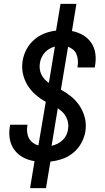

<svg xmlns="http://www.w3.org/2000/svg" viewBox="-20 -863 540 990"><path d="M135 107 158 -32Q126 -37 99 -51.5Q72 -66 54 -90.5Q36 -115 30.5 -146.5Q25 -178 31 -211L32 -220H122L121 -215Q118 -198 120 -181Q122 -164 129.5 -150Q137 -136 150 -126.5Q163 -117 178 -113L216 -338Q187 -354 163 -375Q139 -396 122 -423.5Q105 -451 98 -484Q91 -517 97 -551Q102 -581 117 -609Q132 -637 156 -658Q180 -679 209.5 -690.5Q239 -702 269 -705L292 -843H374L351 -703Q382 -697 408 -682Q434 -667 450.5 -642.5Q467 -618 471.5 -587Q476 -556 470 -524L469 -515H379L380 -520Q383 -537 381.5 -553Q380 -569 374.5 -583Q369 -597 357 -607Q345 -617 331 -622L294 -401Q323 -385 348.5 -364Q374 -343 392 -315Q410 -287 418 -253.5Q426 -220 420 -184Q415 -154 399 -125Q383 -96 357.5 -75Q332 -54 301 -43.5Q270 -33 240 -30L217 107ZM232 -435 263 -623Q248 -619 235 -611.5Q222 -604 211.5 -592.5Q201 -581 194.5 -567Q188 -553 186 -539Q183 -523 185 -507.5Q187 -492 193.5 -478.5Q200 -465 210 -454.5Q220 -444 232 -435ZM246 -111Q262 -115 276.5 -122Q291 -129 303 -140.5Q315 -152 322 -166.5Q329 -181 331 -197Q334 -214 331 -230Q328 -246 321 -260Q314 -274 302.5 -285Q291 -296 278 -305Z"/></svg>

Font: Iosevka Term Curly Medium
Style: Italic
Weight: 500
Italic angle: -9°
Designer: Belleve Invis
Foundry: Belleve Invis
Version: Version 32.3.0